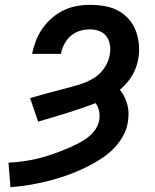

<svg xmlns="http://www.w3.org/2000/svg" viewBox="-20 -763 640 791"><path d="M23 8 15 -93Q42 -94 68.5 -97.5Q95 -101 121 -106.5Q147 -112 172.5 -120Q198 -128 224 -138Q250 -148 275 -159Q300 -170 324 -184.5Q348 -199 366.5 -221Q385 -243 389 -270Q392 -289 388 -306.5Q384 -324 374 -338Q315 -316 256 -297.5Q197 -279 137 -262L104 -359Q143 -370 182.5 -381Q222 -392 262 -402H263Q282 -407 300 -412.5Q318 -418 336 -425.5Q354 -433 370 -443.5Q386 -454 399 -469Q412 -484 420.5 -501.5Q429 -519 432 -537Q436 -557 433 -577Q430 -597 419 -612.5Q408 -628 389.5 -635Q371 -642 351 -642Q330 -642 309.5 -636Q289 -630 272 -615.5Q255 -601 245 -581.5Q235 -562 231 -541H112Q118 -569 128 -595Q138 -621 154.5 -645Q171 -669 193.5 -688.5Q216 -708 242 -720.5Q268 -733 295.5 -738Q323 -743 351 -743Q381 -743 410.5 -738Q440 -733 465 -720Q490 -707 509 -686Q528 -665 538.5 -638.5Q549 -612 552 -582Q555 -552 550 -523Q547 -504 540.5 -486Q534 -468 524.5 -452Q515 -436 502 -421Q489 -406 474 -393Q485 -380 492.5 -364.5Q500 -349 504.5 -332.5Q509 -316 509.5 -298Q510 -280 507 -262Q503 -233 489 -206.5Q475 -180 454.5 -157.5Q434 -135 409 -117.5Q384 -100 358 -86Q332 -72 304.5 -60Q277 -48 249.5 -38.5Q222 -29 194 -21.5Q166 -14 137.5 -8Q109 -2 80.5 2Q52 6 23 8Z"/></svg>

Font: Iosevka Curly Extended
Style: Bold Italic
Weight: 700
Width: 7
Italic angle: -9°
Monospace: yes
Designer: Belleve Invis
Foundry: Belleve Invis
Version: Version 11.1.0; ttfautohint (v1.8.3)